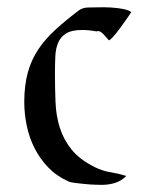

<svg xmlns="http://www.w3.org/2000/svg" viewBox="-20 -518 398 538"><path d="M228 -497Q239 -497 256 -497.5Q273 -498 290.5 -497Q308 -496 324 -493Q340 -490 348 -484Q345 -479 336 -466.5Q327 -454 317 -440Q307 -426 297.5 -415.5Q288 -405 285 -405Q282 -408 278 -413Q274 -418 269.5 -422.5Q265 -427 260.5 -429.5Q256 -432 250 -430Q240 -432 230 -433Q220 -434 210 -434Q181 -434 165.5 -424.5Q150 -415 143 -398.5Q136 -382 135 -360Q134 -338 134 -312Q134 -271 135.5 -232.5Q137 -194 147.5 -160.5Q158 -127 180.5 -99Q203 -71 245 -50Q267 -39 289 -35.5Q311 -32 334 -25Q320 -11 302.5 -5.5Q285 0 265 0Q258 0 244.5 -0.5Q231 -1 216.5 -2.5Q202 -4 189.5 -5.5Q177 -7 171 -10Q138 -25 115 -49Q92 -73 77 -102.5Q62 -132 55 -165.5Q48 -199 48 -232Q48 -279 58 -315Q68 -351 87.5 -380Q107 -409 135.5 -435Q164 -461 201 -489Q212 -497 228 -497Z"/></svg>

Font: Augsburger Schrift CAT
Style: Regular
Weight: 400
Designer: Peter Wiegel nach Roos&Junge Offenbach
Foundry: CAT-Fonts, Peter Wiegel
Version: Version 1.000